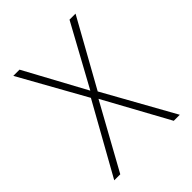

<svg xmlns="http://www.w3.org/2000/svg" viewBox="-159 -613 698 698"><g transform="rotate(-45 189.5 -264.0)"><path d="M20 0H51L189 -250L326 0H357L206 -271L349 -528H318L189 -292L61 -528H29L172 -272Z"/></g></svg>

Font: Noto Sans Display SemiCondensed Thin
Style: Regular
Weight: 250
Width: 4
Designer: Monotype Design team
Foundry: Monotype Imaging Inc.
Version: 1.000